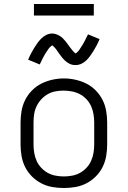

<svg xmlns="http://www.w3.org/2000/svg" viewBox="-20 -934 640 962"><path d="M300 8Q271 8 242 3Q213 -2 187 -15.5Q161 -29 140 -50Q119 -71 106 -97Q93 -123 88 -152Q83 -181 83 -210V-320Q83 -349 88 -378Q93 -407 106 -433Q119 -459 140 -480.5Q161 -502 187 -515Q213 -528 242 -534.5Q271 -541 300 -541Q329 -541 358 -534.5Q387 -528 413 -515Q439 -502 460 -480.5Q481 -459 494 -433Q507 -407 512 -378Q517 -349 517 -320V-210Q517 -181 512 -152Q507 -123 494 -97Q481 -71 460 -50Q439 -29 413 -15.5Q387 -2 358 3Q329 8 300 8ZM300 -50Q321 -50 342 -54Q363 -58 381 -68Q399 -78 413.5 -93.5Q428 -109 436.5 -128Q445 -147 448.5 -168Q452 -189 452 -210V-320Q452 -341 448.5 -362Q445 -383 436.5 -402Q428 -421 413 -437Q398 -453 379.5 -462.5Q361 -472 340 -476Q319 -480 298 -480Q277 -480 256.5 -476Q236 -472 218 -461.5Q200 -451 186 -435.5Q172 -420 163 -401Q154 -382 151 -361.5Q148 -341 148 -320V-210Q148 -189 151.5 -168Q155 -147 163.5 -128Q172 -109 186.5 -93.5Q201 -78 219 -68Q237 -58 258 -54Q279 -50 300 -50ZM358 -608Q353 -608 348 -608.5Q343 -609 338.5 -610.5Q334 -612 329.5 -614Q325 -616 320.5 -619Q316 -622 312.5 -624.5Q309 -627 305 -631Q301 -635 297.5 -638.5Q294 -642 291 -646Q288 -650 285 -654Q282 -658 279 -662Q276 -666 273 -670Q270 -674 267 -679Q264 -684 260.5 -688Q257 -692 254.5 -695Q252 -698 248 -701.5Q244 -705 242 -707Q240 -706 236 -703Q232 -700 228 -695.5Q224 -691 222.5 -688.5Q221 -686 219 -683Q217 -680 215 -677Q213 -674 210.5 -670.5Q208 -667 205.5 -662.5Q203 -658 200.5 -653.5Q198 -649 195.5 -644.5Q193 -640 190.5 -634.5Q188 -629 185 -623Q182 -617 179 -611L121 -635Q129 -654 137 -669Q145 -684 153 -696.5Q161 -709 168.5 -719.5Q176 -730 187 -741Q198 -752 212 -759Q226 -766 242 -766Q252 -766 261.5 -762.5Q271 -759 279.5 -754Q288 -749 295 -742Q302 -735 308.5 -727Q315 -719 320.5 -711Q326 -703 333 -694Q340 -685 346 -678Q352 -671 358 -666Q360 -667 364 -670Q368 -673 372 -677.5Q376 -682 377.5 -684.5Q379 -687 381 -690Q383 -693 385 -696Q387 -699 389.5 -703Q392 -707 394.5 -711Q397 -715 399.5 -719.5Q402 -724 404.5 -729Q407 -734 409.5 -739Q412 -744 415 -750Q418 -756 421 -762L479 -738Q471 -719 463 -704Q455 -689 447 -676.5Q439 -664 431.5 -653.5Q424 -643 413 -632Q402 -621 388 -614.5Q374 -608 358 -608ZM150 -856V-914H450V-856Z"/></svg>

Font: Iosevka Curly Light Extended
Style: Regular
Weight: 300
Width: 7
Monospace: yes
Designer: Belleve Invis
Foundry: Belleve Invis
Version: Version 11.1.0; ttfautohint (v1.8.3)